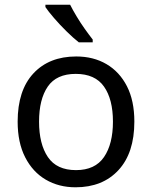

<svg xmlns="http://www.w3.org/2000/svg" viewBox="-20 -786 645 816"><path d="M551 -269Q551 -136 483.5 -63Q416 10 301 10Q230 10 174.5 -22.5Q119 -55 87 -117.5Q55 -180 55 -269Q55 -402 122 -474Q189 -546 304 -546Q377 -546 432.5 -513.5Q488 -481 519.5 -419.5Q551 -358 551 -269ZM146 -269Q146 -174 183.5 -118.5Q221 -63 303 -63Q384 -63 422 -118.5Q460 -174 460 -269Q460 -364 422 -418Q384 -472 302 -472Q220 -472 183 -418Q146 -364 146 -269ZM278 -766Q289 -744 305.5 -716.5Q322 -689 340.5 -663Q359 -637 374 -618V-606H315Q292 -624 263 -652.5Q234 -681 209.5 -709.5Q185 -738 173 -756V-766Z"/></svg>

Font: Noto Sans Old Sogdian
Style: Regular
Weight: 400
Designer: Monotype Design Team
Foundry: Monotype Imaging Inc.
Version: Version 2.002; ttfautohint (v1.8.4.7-5d5b)